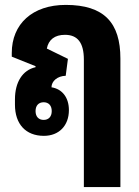

<svg xmlns="http://www.w3.org/2000/svg" viewBox="-20 -545 565 783"><path d="M322 218H471V-306C471 -452 405 -525 248 -525C112 -525 28 -447 28 -329V-314L125 -275V-271C72 -259 41 -210 41 -140V-118C41 -39 85 9 159 9C220 9 261 -32 261 -96C261 -147 234 -182 190 -189C190 -214 214 -235 248 -236L257 -305L171 -347C178 -383 203 -403 245 -403C297 -403 322 -370 322 -302ZM158 -56C138 -56 125 -69 125 -92C125 -115 138 -128 158 -128C178 -128 191 -115 191 -92C191 -69 178 -56 158 -56Z"/></svg>

Font: Noto Sans Thai Looped UI Narrow ExtraBold
Style: Regular
Weight: 800
Width: 4
Designer: Cadson Demak Team
Foundry: Cadson Demak Co., Ltd.
Version: Version 1.000